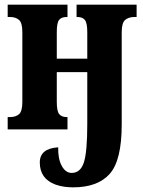

<svg xmlns="http://www.w3.org/2000/svg" viewBox="-20 -556 615 825"><path d="M294 249Q400 249 451.5 191Q503 133 503 -21V-418Q503 -458 518 -470.5Q533 -483 558 -483H567V-536H309V-483H312Q334 -483 344.5 -470.5Q355 -458 355 -418V-304H224V-418Q224 -458 234 -470.5Q244 -483 266 -483H270V-536H13V-483H23Q47 -483 61.5 -470.5Q76 -458 76 -418V-118Q76 -78 62 -65.5Q48 -53 23 -53H13V0H270V-53H266Q245 -53 234.5 -65.5Q224 -78 224 -118V-246H355V-23Q355 96 340.5 141.5Q326 187 288 187Q262 187 245.5 157Q229 127 230 77Q151 82 151 142Q151 212 218 237Q238 244 257 246.5Q276 249 294 249Z"/></svg>

Font: Noto Serif ExtraCondensed Extra
Style: Regular
Weight: 800
Width: 3
Designer: Monotype Design Team
Foundry: Monotype Imaging Inc.
Version: Version 1.002